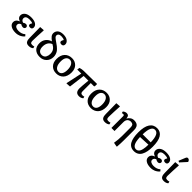

<svg xmlns="http://www.w3.org/2000/svg" viewBox="412 -2615 4663 4663"><g transform="rotate(45 2743.5 -283.5)"><path d="M271 14.2Q171.4 14.2 110.6 -24.2Q49.8 -62.5 49.8 -130.9Q49.8 -174.3 75.9 -206.5Q102.1 -238.8 153.8 -255.9V-257.8Q59.1 -288.1 59.1 -368.2Q59.1 -391.1 66.4 -412.6Q73.7 -434.1 90.8 -454.3Q107.9 -474.6 133.3 -489.7Q158.7 -504.9 197.5 -513.9Q236.3 -522.9 284.2 -522.9Q386.7 -522.9 443.4 -486.6Q500 -450.2 500 -388.2Q500 -361.3 483.6 -343.8Q467.3 -326.2 434.1 -326.2Q406.2 -326.2 389.6 -337.6Q373 -349.1 373 -371.1Q373 -375.5 373.5 -379.6Q374 -383.8 375.7 -388.7Q377.4 -393.6 378.7 -396.7Q379.9 -399.9 383.3 -406Q386.7 -412.1 387.9 -414.6Q389.2 -417 393.8 -424.8Q398.4 -432.6 399.9 -435.1Q363.8 -457 291 -457Q161.1 -457 161.1 -370.1Q161.1 -340.3 180.7 -319.6Q200.2 -298.8 232.9 -289.1Q271 -317.9 305.2 -317.9Q333 -317.9 350.1 -302.2Q367.2 -286.6 367.2 -263.2Q367.2 -239.3 349.9 -222.7Q332.5 -206.1 304.2 -206.1Q262.7 -206.1 230 -232.9Q202.1 -224.1 182.6 -204.8Q163.1 -185.5 163.1 -153.8Q163.1 -113.3 199.7 -91.6Q236.3 -69.8 293 -69.8Q404.3 -69.8 469.2 -131.8L504.9 -92.8Q494.6 -79.1 481.7 -66.2Q468.8 -53.2 447 -38.1Q425.3 -22.9 400.9 -11.7Q376.5 -0.5 342.3 6.8Q308.1 14.2 271 14.2Z M723.6 14.2Q688 14.2 663.6 1.7Q639.2 -10.7 627.2 -33.7Q615.2 -56.6 610.4 -82Q605.5 -107.4 605.5 -141.1Q605.5 -176.8 603 -338.6Q600.6 -500.5 600.6 -508.8L708.5 -517.1L719.7 -512.2Q714.8 -450.2 709.2 -320.6Q703.6 -190.9 703.6 -143.1Q703.6 -99.6 717.3 -81.8Q731 -64 772.5 -64Q806.2 -64 834.5 -74.2L845.7 -27.8Q803.7 14.2 723.6 14.2Z M1103 14.2Q992.2 14.2 928.2 -46.6Q864.3 -107.4 864.3 -219.2Q864.3 -311 914.3 -375Q964.4 -439 1048.3 -464.8Q986.3 -510.3 958.3 -546.4Q930.2 -582.5 930.2 -628.9Q930.2 -659.2 941.7 -686Q953.1 -712.9 975.8 -734.9Q998.5 -756.8 1037.4 -769.5Q1076.2 -782.2 1127 -782.2Q1223.1 -782.2 1277.1 -741.2Q1331.1 -700.2 1331.1 -644Q1331.1 -611.3 1314.2 -592.3Q1297.4 -573.2 1263.2 -573.2Q1237.8 -573.2 1219 -584.7Q1200.2 -596.2 1200.2 -622.1Q1200.2 -646 1228 -690.9Q1190.9 -715.8 1123 -715.8Q1071.8 -715.8 1046.9 -695.6Q1022 -675.3 1022 -645Q1022 -614.3 1046.6 -590.6Q1071.3 -566.9 1160.2 -505.9Q1193.4 -482.9 1215.8 -465.6Q1238.3 -448.2 1265.1 -421.1Q1292 -394 1308.1 -367.4Q1324.2 -340.8 1335.2 -304.4Q1346.2 -268.1 1346.2 -227.1Q1346.2 -123 1279.1 -54.4Q1211.9 14.2 1103 14.2ZM1105 -54.2Q1142.6 -54.2 1169.9 -70.6Q1197.3 -86.9 1211.2 -113.5Q1225.1 -140.1 1231.2 -166.7Q1237.3 -193.4 1237.3 -221.2Q1237.3 -261.7 1227.3 -294.7Q1217.3 -327.6 1198.2 -351.8Q1179.2 -376 1157 -393.3Q1134.8 -410.6 1105 -426.8Q1043.9 -405.8 1010 -351.1Q976.1 -296.4 976.1 -215.8Q976.1 -134.8 1010.7 -94.5Q1045.4 -54.2 1105 -54.2Z M1671.9 14.2Q1560.1 14.2 1494.4 -54.7Q1428.7 -123.5 1428.7 -241.2Q1428.7 -375 1499.3 -449Q1569.8 -522.9 1685.5 -522.9Q1790 -522.9 1856 -454.6Q1921.9 -386.2 1921.9 -268.1Q1921.9 -201.2 1902.8 -147.2Q1883.8 -93.3 1850.1 -58.3Q1816.4 -23.4 1771 -4.6Q1725.6 14.2 1671.9 14.2ZM1685.5 -53.2Q1742.2 -53.2 1774.4 -102.1Q1806.6 -150.9 1806.6 -244.1Q1806.6 -345.7 1768.8 -402.3Q1731 -459 1669.9 -459Q1613.3 -459 1578.1 -413.1Q1543 -367.2 1543 -272.9Q1543 -166.5 1581.3 -109.9Q1619.6 -53.2 1685.5 -53.2Z M2455.6 14.2Q2388.2 14.2 2357.9 -22.9Q2327.6 -60.1 2327.6 -130.9Q2327.6 -196.3 2349.6 -416H2187.5L2133.8 0L2028.8 7.8L2016.6 2L2106.4 -416H1966.8L1977.5 -482.9Q2005.4 -492.7 2043 -498.3Q2080.6 -503.9 2101.6 -503.9L2556.6 -508.8V-430.2L2542.5 -416H2431.6V-138.2Q2431.6 -96.7 2446.8 -79.3Q2461.9 -62 2503.4 -62Q2523.9 -62 2553.7 -71.8L2565.4 -27.8Q2546.9 -9.3 2518.1 2.4Q2489.3 14.2 2455.6 14.2Z M2861.8 14.2Q2750 14.2 2684.3 -54.7Q2618.7 -123.5 2618.7 -241.2Q2618.7 -375 2689.2 -449Q2759.8 -522.9 2875.5 -522.9Q2980 -522.9 3045.9 -454.6Q3111.8 -386.2 3111.8 -268.1Q3111.8 -201.2 3092.8 -147.2Q3073.7 -93.3 3040 -58.3Q3006.3 -23.4 2960.9 -4.6Q2915.5 14.2 2861.8 14.2ZM2875.5 -53.2Q2932.1 -53.2 2964.4 -102.1Q2996.6 -150.9 2996.6 -244.1Q2996.6 -345.7 2958.7 -402.3Q2920.9 -459 2859.9 -459Q2803.2 -459 2768.1 -413.1Q2732.9 -367.2 2732.9 -272.9Q2732.9 -166.5 2771.2 -109.9Q2809.6 -53.2 2875.5 -53.2Z M3339.4 14.2Q3303.7 14.2 3279.3 1.7Q3254.9 -10.7 3242.9 -33.7Q3231 -56.6 3226.1 -82Q3221.2 -107.4 3221.2 -141.1Q3221.2 -176.8 3218.8 -338.6Q3216.3 -500.5 3216.3 -508.8L3324.2 -517.1L3335.4 -512.2Q3330.6 -450.2 3325 -320.6Q3319.3 -190.9 3319.3 -143.1Q3319.3 -99.6 3333 -81.8Q3346.7 -64 3388.2 -64Q3421.9 -64 3450.2 -74.2L3461.4 -27.8Q3419.4 14.2 3339.4 14.2Z M3960.9 230 3856 210Q3877.9 79.1 3877.9 -41V-319.8Q3877.9 -343.8 3876.2 -360.4Q3874.5 -377 3868.9 -393.8Q3863.3 -410.6 3853 -420.7Q3842.8 -430.7 3825.2 -436.8Q3807.6 -442.9 3782.7 -442.9Q3760.7 -442.9 3740.5 -435.5Q3720.2 -428.2 3702.1 -413.1Q3684.1 -397.9 3673.3 -370.8Q3662.6 -343.8 3662.6 -308.1V0H3556.6V-396Q3556.6 -421.9 3549.1 -431.4Q3541.5 -440.9 3522.9 -440.9Q3502 -440.9 3481 -433.1L3469.7 -477.1Q3514.2 -518.1 3569.8 -518.1Q3606.9 -518.1 3627 -496.8Q3647 -475.6 3651.9 -420.9H3654.8Q3679.7 -464.4 3720.5 -493.7Q3761.2 -522.9 3820.8 -522.9Q3859.4 -522.9 3888.4 -513.4Q3917.5 -503.9 3935.3 -488.3Q3953.1 -472.7 3964.1 -449.5Q3975.1 -426.3 3979 -402.3Q3982.9 -378.4 3982.9 -349.1V-8.8Q3982.9 45.4 3980.5 104Q3978 162.6 3975.1 193.8L3972.7 225.1Z M4338.4 14.2Q4273.9 14.2 4226.6 -12.9Q4179.2 -40 4150.1 -92.5Q4121.1 -145 4107.2 -218Q4093.3 -291 4093.3 -387.2Q4093.3 -582.5 4158.4 -682.4Q4223.6 -782.2 4347.7 -782.2Q4590.3 -782.2 4590.3 -384.8Q4590.3 -293.9 4576.2 -222.4Q4562 -150.9 4532.2 -97.2Q4502.4 -43.5 4453.4 -14.6Q4404.3 14.2 4338.4 14.2ZM4203.6 -426.8H4479.5Q4476.6 -573.7 4441.4 -645.8Q4406.2 -717.8 4337.4 -717.8Q4272 -717.8 4238.3 -643.1Q4204.6 -568.4 4203.6 -426.8ZM4344.2 -53.2Q4376.5 -53.2 4400.6 -70.1Q4424.8 -86.9 4439.5 -114Q4454.1 -141.1 4463.4 -180.9Q4472.7 -220.7 4475.8 -260.3Q4479 -299.8 4479.5 -348.1L4203.6 -335Q4208.5 -185.1 4244.4 -119.1Q4280.3 -53.2 4344.2 -53.2Z M4910.2 14.2Q4810.5 14.2 4749.8 -24.2Q4689 -62.5 4689 -130.9Q4689 -174.3 4715.1 -206.5Q4741.2 -238.8 4793 -255.9V-257.8Q4698.2 -288.1 4698.2 -368.2Q4698.2 -391.1 4705.6 -412.6Q4712.9 -434.1 4730 -454.3Q4747.1 -474.6 4772.5 -489.7Q4797.9 -504.9 4836.7 -513.9Q4875.5 -522.9 4923.3 -522.9Q5025.9 -522.9 5082.5 -486.6Q5139.2 -450.2 5139.2 -388.2Q5139.2 -361.3 5122.8 -343.8Q5106.4 -326.2 5073.2 -326.2Q5045.4 -326.2 5028.8 -337.6Q5012.2 -349.1 5012.2 -371.1Q5012.2 -375.5 5012.7 -379.6Q5013.2 -383.8 5014.9 -388.7Q5016.6 -393.6 5017.8 -396.7Q5019 -399.9 5022.5 -406Q5025.9 -412.1 5027.1 -414.6Q5028.3 -417 5033 -424.8Q5037.6 -432.6 5039.1 -435.1Q5002.9 -457 4930.2 -457Q4800.3 -457 4800.3 -370.1Q4800.3 -340.3 4819.8 -319.6Q4839.4 -298.8 4872.1 -289.1Q4910.2 -317.9 4944.3 -317.9Q4972.2 -317.9 4989.3 -302.2Q5006.3 -286.6 5006.3 -263.2Q5006.3 -239.3 4989 -222.7Q4971.7 -206.1 4943.4 -206.1Q4901.9 -206.1 4869.1 -232.9Q4841.3 -224.1 4821.8 -204.8Q4802.2 -185.5 4802.2 -153.8Q4802.2 -113.3 4838.9 -91.6Q4875.5 -69.8 4932.1 -69.8Q5043.5 -69.8 5108.4 -131.8L5144 -92.8Q5133.8 -79.1 5120.8 -66.2Q5107.9 -53.2 5086.2 -38.1Q5064.5 -22.9 5040 -11.7Q5015.6 -0.5 4981.4 6.8Q4947.3 14.2 4910.2 14.2Z M5310.5 -568.8 5272.9 -588.9 5340.8 -753.9Q5350.1 -776.4 5360.6 -786.6Q5371.1 -796.9 5389.6 -796.9Q5414.6 -796.9 5429.9 -783Q5445.3 -769 5456.5 -744.1L5455.6 -729ZM5362.8 14.2Q5327.1 14.2 5302.7 1.7Q5278.3 -10.7 5266.4 -33.7Q5254.4 -56.6 5249.5 -82Q5244.6 -107.4 5244.6 -141.1Q5244.6 -176.8 5242.2 -338.6Q5239.7 -500.5 5239.7 -508.8L5347.7 -517.1L5358.9 -512.2Q5354 -450.2 5348.4 -320.6Q5342.8 -190.9 5342.8 -143.1Q5342.8 -99.6 5356.4 -81.8Q5370.1 -64 5411.6 -64Q5445.3 -64 5473.6 -74.2L5484.9 -27.8Q5442.9 14.2 5362.8 14.2Z"/></g></svg>

Font: Literata Book Medium
Style: Regular
Weight: 500
Designer: Latin by Veronika Burian and Jose Scaglione. Greek by Irene Vlachou. Cyrillic by Vera Evstafieva
Foundry: TypeTogether
Version: Version 2.003;PS 002.003;hotconv 1.0.88;makeotf.lib2.5.64775